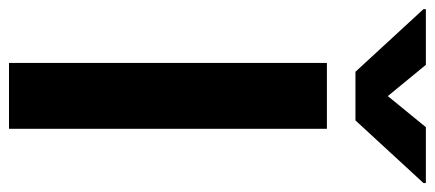

<svg xmlns="http://www.w3.org/2000/svg" viewBox="-350 -677 967 427"><g transform="rotate(90 133.5 -463.5)"><path d="M206.4 0H59.9V-707H206.4ZM133.7 -842.5 202.8 -927.1H327.1V-921.8L187.8 -770.5H79.6L-59.7 -921.8V-927.1H64.2Z"/></g></svg>

Font: Pretendard JP Variable
Style: Regular
Weight: 400
Designer: Base glyphs from Inter by Rasmus Andersson; Hangul glyphs from Noto Sans CJK(Source Han Sans) by Jang Soo-young and Kang
Foundry: Kil Hyung-jin
Version: Version 1.307;Glyphs 3.2 (3192)